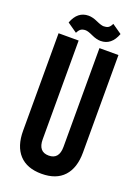

<svg xmlns="http://www.w3.org/2000/svg" viewBox="-159 -910 716 987"><g transform="rotate(20 199.0 -416.5)"><path d="M35.2 -700.2H145V-160.2Q145 -91.8 202.1 -91.8Q258.8 -91.8 258.8 -160.2V-700.2H362.8V-167Q362.8 -82.5 321 -36.9Q279.3 8.8 199.2 8.8Q119.1 8.8 77.1 -36.9Q35.2 -82.5 35.2 -167ZM240.2 -813Q255.4 -813 265.1 -818.6Q274.9 -824.2 283.2 -841.8L335.9 -805.2Q310.5 -736.8 251 -736.8Q228.5 -736.8 201.4 -749.5Q174.3 -762.2 161.1 -762.2Q146 -762.2 136.5 -756.3Q127 -750.5 118.2 -732.9L64.9 -770Q90.3 -837.9 149.9 -837.9Q172.4 -837.9 199.7 -825.4Q227.1 -813 240.2 -813Z"/></g></svg>

Font: Bebas Neue Bold
Style: Regular
Weight: 700
Designer: Ryoichi Tsunekawa
Foundry: Ryoichi Tsunekawa
Version: Version 1.300